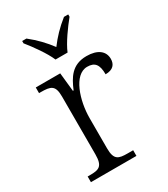

<svg xmlns="http://www.w3.org/2000/svg" viewBox="-189 -852 820 939"><g transform="rotate(-30 220.5 -383.0)"><path d="M190 -606H258C276 -651 323 -715 354 -753V-766H330C286 -731 254 -697 224 -657C194 -697 162 -731 118 -766H94V-753C125 -715 171 -651 190 -606ZM40 0H297V-32H266C215 -32 191 -38 191 -104V-274C191 -372 230 -498 306 -498C348 -498 366 -477 366 -421C409 -421 426 -443 426 -474C426 -517 392 -545 329 -545C246 -545 216 -490 191 -431H187L176 -536H38V-504H47C105 -504 127 -497 127 -433V-107C127 -39 104 -32 52 -32H40Z"/></g></svg>

Font: Noto Serif Georgian Light
Style: Regular
Weight: 300
Designer: Monotype Design Team, Akaki Razmadze
Foundry: Google LLC
Version: Version 2.003